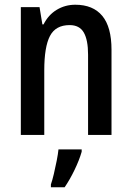

<svg xmlns="http://www.w3.org/2000/svg" viewBox="-20 -570 557 811"><path d="M298 -550Q373 -550 412 -503Q451 -456 451 -360V0H352V-339Q352 -401 334 -432.5Q316 -464 274 -464Q215 -464 191 -418Q167 -372 167 -273V0H68V-540H147L159 -467H164Q184 -507 219.5 -528.5Q255 -550 298 -550ZM325 71Q315 106 295 147.5Q275 189 253 221H195V209Q201 192 207.5 164.5Q214 137 219.5 109Q225 81 227 61H325Z"/></svg>

Font: Noto Sans Lao Condensed Medium
Style: Regular
Weight: 500
Width: 3
Designer: Monotype Design Team
Foundry: Monotype Imaging Inc.
Version: Version 2.003; ttfautohint (v1.8.4.7-5d5b)